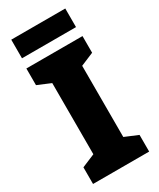

<svg xmlns="http://www.w3.org/2000/svg" viewBox="-222 -958 852 1028"><g transform="rotate(-30 204.0 -444.0)"><path d="M372 -888H38V-773H372ZM378 0V-103L297 -137V-577L378 -611V-714H31V-611L112 -577V-137L31 -103V0Z"/></g></svg>

Font: Noto Sans Armenian SemiCondensed Black
Style: Regular
Weight: 900
Width: 4
Designer: Monotype Design Team
Foundry: Monotype Imaging Inc.
Version: Version 2.008